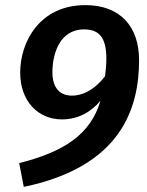

<svg xmlns="http://www.w3.org/2000/svg" viewBox="-20 -705 576 751"><path d="M314 -685C135 -685 59 -541 59 -421C59 -309 129 -238 222 -238C287 -238 337 -268 373 -311C334 -178 229 -111 55 -67L73 26C453 -53 524 -280 524 -470C524 -599 452 -685 314 -685ZM261 -331C216 -331 185 -359 185 -423C185 -490 211 -590 309 -590C367 -590 396 -559 396 -476C396 -454 394 -435 391 -407C355 -360 310 -331 261 -331Z"/></svg>

Font: Fira Sans Medium
Style: Italic
Weight: 500
Italic angle: -8°
Designer: bBox Type GmbH & Carrois Corporate GbR & Edenspiekermann AG
Foundry: bBox Type GmbH & Carrois Corporate GbR & Edenspiekermann AG
Version: Version 4.301;PS 004.301;hotconv 1.0.88;makeotf.lib2.5.64775